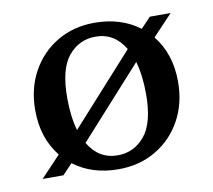

<svg xmlns="http://www.w3.org/2000/svg" viewBox="-58 -505 646 582"><g transform="rotate(-10 265.0 -214.0)"><path d="M30.5 0 91.5 -64.5Q44.5 -123 44.5 -208.5Q44.5 -275.5 73.2 -327.5Q102 -379.5 152.2 -409.2Q202.5 -439 267 -439Q348.5 -439 405.5 -396L436 -428H500L439 -363.5Q486 -305 486 -219.5Q486 -152.5 457.2 -100.5Q428.5 -48.5 378 -18.8Q327.5 11 263 11Q181.5 11 125 -32L94.5 0ZM146.5 -229Q146.5 -171 159 -128L353 -343Q321 -397 263 -397Q212.5 -397 179.5 -357.5Q146.5 -318 146.5 -229ZM267.5 -31Q318 -31 351 -70.8Q384 -110.5 384 -199Q384 -257 371.5 -300L177.5 -85Q209.5 -31 267.5 -31Z"/></g></svg>

Font: Newsreader Text Medium
Style: Regular
Weight: 500
Designer: Hugues Gentile
Foundry: Production Type
Version: Version 1.002